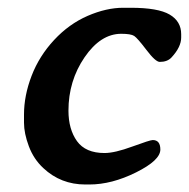

<svg xmlns="http://www.w3.org/2000/svg" viewBox="-20 -474 496 504"><path d="M455.6 -384.3V-375.5Q455.6 -350.6 430.2 -323.2Q419.4 -311.5 399.4 -311.5Q388.2 -311.5 364.5 -342.8Q340.8 -374 332.3 -379.6Q323.7 -385.3 298.3 -385.3Q244.1 -385.3 201.9 -323.5Q159.7 -261.7 159.7 -183.6Q159.7 -134.8 182.1 -103.5Q204.6 -72.3 254.4 -72.3Q281.2 -72.3 327.6 -89.4Q374 -106.4 380.9 -106.4Q400.9 -106.4 400.9 -81.5Q400.9 -53.2 337.2 -21.5Q273.4 10.3 214.4 10.3H204.1Q139.6 10.3 93.8 -32.7Q68.4 -56.2 55.7 -90.1Q43 -124 43 -151.9V-173.3Q43 -223.1 63 -275.1Q83 -327.1 122.1 -369.1Q161.1 -411.1 210.2 -432.4Q259.3 -453.6 303.2 -453.6H323.2Q395 -453.6 425.3 -435.8Q455.6 -418 455.6 -384.3Z"/></svg>

Font: Averia Serif Libre
Style: Bold Italic
Weight: 700
Italic angle: -6.90001°
Version: Version 1.002